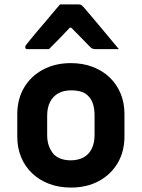

<svg xmlns="http://www.w3.org/2000/svg" viewBox="-20 -835 640 867"><path d="M300 -550Q354 -550 398.5 -533Q443 -516 475 -485.5Q507 -455 524.5 -413Q542 -371 542 -320V-219Q542 -151 511.5 -99Q481 -47 426.5 -17.5Q372 12 300 12Q246 12 201.5 -5Q157 -22 125 -52.5Q93 -83 75.5 -125Q58 -167 58 -218V-319Q58 -387 88.5 -439Q119 -491 174 -520.5Q229 -550 300 -550ZM301 -427Q267 -427 243 -413.5Q219 -400 206 -374.5Q193 -349 193 -313V-225Q193 -197 201 -175.5Q209 -154 223 -138Q236 -125 255.5 -118Q275 -111 299 -111Q333 -111 357.5 -124.5Q382 -138 394.5 -164Q407 -190 407 -225V-313Q407 -344 400 -365.5Q393 -387 379 -401Q366 -415 346.5 -421Q327 -427 301 -427ZM251 -815Q272 -815 293.5 -815Q315 -815 336 -815Q344 -815 349 -811Q354 -807 366 -793Q373 -784 391 -763.5Q409 -743 431 -716Q453 -689 476 -662Q499 -635 517 -613Q491 -613 466 -613Q441 -613 415 -613Q404 -613 398.5 -615Q393 -617 386 -624Q375 -635 349.5 -661.5Q324 -688 281 -731L331 -710H269L317 -733Q277 -690 250 -662.5Q223 -635 201 -613H104Q100 -613 98 -614Q96 -615 95 -617.5Q94 -620 94 -622Q94 -627 97 -631Q100 -635 112 -650Q123 -664 142 -686.5Q161 -709 182.5 -734Q204 -759 222 -781Q240 -803 251 -815Z"/></svg>

Font: RecMonoLinear Nerd Font Mono
Style: Bold
Weight: 700
Monospace: yes
Version: Version 1.085; ttfautohint (v1.8.4.7-5d5b);Nerd Fonts 3.2.1